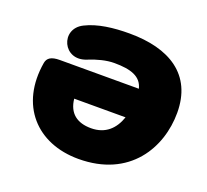

<svg xmlns="http://www.w3.org/2000/svg" viewBox="-120 -827 1059 984"><g transform="rotate(20 410.0 -335.0)"><path d="M399 12C679 12 795 -193 795 -383C795 -592 644 -682 427 -682C340 -682 255 -672 190 -639C83 -586 150 -432 269 -482C313 -500 362 -513 405 -513C496 -513 553 -494 568 -432H137C91 -432 70 -418 65 -390C24 -147 172 12 399 12ZM274 -271H554C531 -204 485 -158 406 -158C331 -158 282 -193 274 -271Z"/></g></svg>

Font: SN Pro Black
Style: Italic
Weight: 900
Italic angle: -9°
Designer: Tobias Whetton
Foundry: Supernotes
Version: Version 1.001;Glyphs 3.2 (3249)